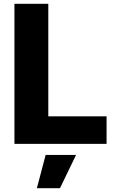

<svg xmlns="http://www.w3.org/2000/svg" viewBox="-20 -747 609 997"><path d="M55 0V-727.3H230.8V-142.8H533.4V0ZM171.5 230.1 217 57.5H375L291.5 230.1Z"/></svg>

Font: Inter P Extra Bold
Style: Regular
Weight: 800
Designer: Rasmus Andersson
Foundry: rsms
Version: Version 3.018;git-588b23468